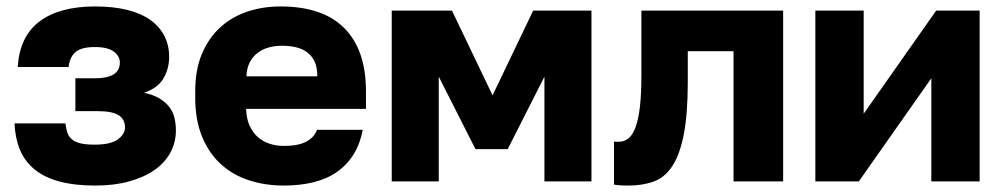

<svg xmlns="http://www.w3.org/2000/svg" viewBox="-20 -563 3111 596"><path d="M276 13Q212 13 165 0.5Q118 -12 87.5 -37Q57 -62 42 -98Q27 -134 25 -180H183Q185 -165 188.5 -153Q192 -141 201.5 -132Q211 -123 228 -118.5Q245 -114 274 -114Q324 -114 346 -130.5Q368 -147 368 -167Q368 -193 348 -205.5Q328 -218 283 -218H214V-320H275Q313 -320 332.5 -332Q352 -344 352 -369Q352 -389 333 -403Q314 -417 275 -417Q232 -417 214 -401Q196 -385 193 -355H35Q38 -402 54.5 -437Q71 -472 101.5 -495.5Q132 -519 175.5 -531Q219 -543 275 -543Q331 -543 374 -532.5Q417 -522 446 -501.5Q475 -481 490 -452Q505 -423 505 -387Q505 -349 487 -319Q469 -289 427 -275Q456 -269 475 -257.5Q494 -246 505.5 -231Q517 -216 521.5 -197.5Q526 -179 526 -158Q526 -121 509 -89.5Q492 -58 460 -35.5Q428 -13 381.5 0Q335 13 276 13Z M861 13Q803 13 752.5 -3.5Q702 -20 665 -54Q628 -88 607 -139.5Q586 -191 586 -260V-280Q586 -346 606.5 -395Q627 -444 662.5 -477Q698 -510 746.5 -526.5Q795 -543 851 -543Q982 -543 1049 -475.5Q1116 -408 1116 -280V-225H744Q745 -194 755 -172.5Q765 -151 781 -137Q797 -123 818 -116.5Q839 -110 861 -110Q906 -110 931 -123.5Q956 -137 964 -160H1106Q1098 -117 1078 -84.5Q1058 -52 1027 -30Q996 -8 954 2.5Q912 13 861 13ZM745 -326H965Q965 -354 956.5 -372Q948 -390 933 -401Q918 -412 898 -416.5Q878 -421 856 -421Q835 -421 815.5 -416Q796 -411 780.5 -399.5Q765 -388 755.5 -370Q746 -352 745 -326Z M1196 0V-530H1383L1509 -267L1635 -530H1816V0H1670V-325L1556 -100H1456L1342 -325V0Z M1931 13Q1927 13 1921 13Q1915 13 1908.5 12.5Q1902 12 1896 11.5Q1890 11 1886 10V-124Q1888 -123 1892 -123Q1896 -123 1901 -123Q1918 -123 1931 -133.5Q1944 -144 1953 -168.5Q1962 -193 1966.5 -232.5Q1971 -272 1971 -330V-530H2411V0H2257V-404H2115V-310Q2115 -211 2103 -148Q2091 -85 2068 -49Q2045 -13 2010.5 0Q1976 13 1931 13Z M2511 0V-530H2661V-210L2886 -530H3021V0H2871V-320L2646 0Z"/></svg>

Font: Golos Text VF
Style: Regular
Weight: 400
Designer: A.Korolkova, Vitaly Kuzmin
Foundry: ParaType Ltd
Version: Version 2.003